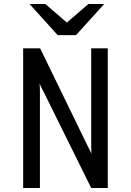

<svg xmlns="http://www.w3.org/2000/svg" viewBox="-20 -942 656 962"><path d="M96 -700H181L420 -209Q436 -178 438 -172L437 -210V-700H520V0H437L197 -485Q190 -497 178 -523Q180 -508 180 -485V0H96ZM269 -766 128 -922H207L315 -829L423 -922H502L361 -766Z"/></svg>

Font: Overpass Mono
Style: Regular
Weight: 400
Monospace: yes
Designer: Delve Withrington, Dave Bailey
Foundry: Delve Fonts
Version: Version 1.000;DELV;Overpass